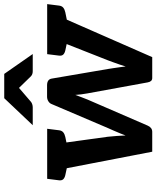

<svg xmlns="http://www.w3.org/2000/svg" viewBox="67 -832 764 939"><g transform="rotate(-90 449.5 -362.0)"><path d="M177.5 0 78.3 -513.8H179.1Q209.5 -513.8 213.1 -490.3L250.7 -217.2Q252.8 -194.7 254.6 -173.3Q256.4 -152 257 -130.4Q259.8 -139.6 266.9 -156Q274 -172.4 281.2 -189.7Q288.5 -206.9 293.4 -217.2L410.2 -491.1Q413.8 -501.4 423.9 -507.8Q434 -514.3 446.4 -514.3H502.5Q531.6 -514.3 535.2 -491.1L582 -217.2Q583.4 -207.9 586.1 -190.8Q588.7 -173.6 591 -156.9Q593.4 -140.2 594.4 -129.9Q597.4 -140.2 603.1 -157.1Q608.8 -174 615 -190.9Q621.2 -207.8 624.7 -217.2L732.3 -490.3Q735.9 -500.6 746.3 -507.2Q756.6 -513.8 769.5 -513.8H865.5L640.1 0H537.7Q520.6 0 516.6 -22.1L462.6 -317.7Q460 -332.1 458.1 -347Q456.3 -361.8 455.3 -376.2Q449.6 -361 444.7 -347.6Q439.9 -334.1 432.7 -316.7L305.1 -22.1Q295.4 0 274.7 0ZM156.8 -481.4 160.9 -513.8H235.4L231.2 -481.4ZM716.3 -481.4 720.5 -513.8H794.9L790.8 -481.4ZM144.2 -513.8 119 -413.1 63.1 -425.1Q49.6 -428.2 42.9 -435.2Q36.2 -442.2 37.7 -455.7L45 -513.8ZM289.7 -513.8 282.4 -455.7Q280.8 -442.2 272.3 -435.2Q263.8 -428.2 249.6 -425.1L190.8 -413.1L190.5 -513.8ZM753.9 -513.8 728.8 -413.1 672.8 -425.1Q659.3 -428.2 652.6 -435.2Q645.9 -442.2 647.5 -455.7L654.7 -513.8ZM899.4 -513.8 892.1 -455.7Q890.5 -442.2 882.1 -435.2Q873.6 -428.2 859.3 -425.1L800.5 -413.1L800.2 -513.8ZM307.2 -584.4 439.2 -723.8H558.1L655.3 -584.4H571.3Q555.9 -584.4 546.6 -593.1L489.6 -651.6L421.5 -593.1Q417.5 -589.6 410 -587Q402.5 -584.4 394.8 -584.4Z"/></g></svg>

Font: Aleo
Style: Italic
Weight: 400
Italic angle: -7°
Designer: Alessio Laiso
Foundry: Alessio Laiso
Version: Version 2.001;gftools[0.9.29]